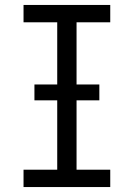

<svg xmlns="http://www.w3.org/2000/svg" viewBox="-20 -755 540 775"><path d="M75 0V-70H211V-665H75V-735H425V-665H289V-70H425V0ZM381 -350H119V-414H381Z"/></svg>

Font: Iosevka MaddieWtf
Style: Regular
Weight: 400
Monospace: yes
Designer: Belleve Invis
Foundry: Belleve Invis
Version: Version 31.3.0; ttfautohint (v1.8.3)